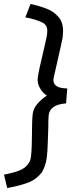

<svg xmlns="http://www.w3.org/2000/svg" viewBox="-57 -772 401 962"><path d="M87 45Q95 35 98 14Q101 -7 102 -44.5Q103 -82 103 -94Q103 -167 107 -202Q114 -251 178 -293Q159 -304 144 -329Q129 -354 132 -381Q136 -414 159 -509Q162 -523 169.5 -555Q177 -587 179 -601Q180 -607 180 -618Q180 -629 176.5 -637.5Q173 -646 164 -654Q148 -664 121.5 -672.5Q95 -681 70 -685L96 -752Q142 -742 176.5 -728.5Q211 -715 231 -692Q259 -667 259 -615Q259 -605 257 -585Q254 -565 227 -449Q211 -381 211 -378Q205 -329 280 -329L274 -254Q194 -248 187 -196Q185 -178 185 -132Q184 -114 182.5 -61Q181 -8 177 20Q171 61 153 91Q126 126 90 140.5Q54 155 1 166Q-13 168 -21 170L-37 103Q7 95 39.5 82.5Q72 70 87 45Z"/></svg>

Font: Bellota Text
Style: Bold Italic
Weight: 700
Italic angle: -7.5°
Designer: Kemie Guaida
Foundry: Kemie Guaida
Version: Version 4.001